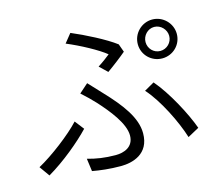

<svg xmlns="http://www.w3.org/2000/svg" viewBox="-110 -900 1220 1074"><g transform="rotate(-15 500.0 -363.5)"><path d="M775 -601C775 -638 805 -671 843 -671C881 -671 912 -638 912 -601C912 -563 881 -532 843 -532C805 -532 775 -563 775 -601ZM730 -601C730 -538 781 -489 843 -489C905 -489 956 -538 956 -601C956 -663 905 -714 843 -714C781 -714 730 -663 730 -601ZM486 -537 531 -494C568 -520 621 -561 644 -581L627 -628C569 -672 458 -728 382 -760L341 -709C418 -677 514 -625 558 -589C542 -576 513 -554 486 -537ZM289 -56 299 18C343 26 398 33 463 33C530 33 630 8 630 -113C630 -203 563 -291 472 -387C449 -412 423 -440 400 -464L348 -418C374 -395 404 -366 425 -343C483 -279 556 -190 556 -120C556 -52 497 -34 452 -34C387 -34 339 -42 289 -56ZM870 -26 936 -62C905 -149 830 -291 760 -372L702 -339C771 -263 841 -120 870 -26ZM318 -222 277 -275C220 -213 102 -123 21 -79L63 -20C159 -76 260 -161 318 -222Z"/></g></svg>

Font: Noto Sans KR DemiLight
Style: Regular
Weight: 350
Designer: Ryoko NISHIZUKA 西塚涼子 (kana, bopomofo & ideographs); Paul D. Hunt (Latin, Greek & Cyrillic); Sandoll Communications 산돌커뮤니
Foundry: Adobe
Version: Version 2.004;hotconv 1.0.118;makeotfexe 2.5.65603